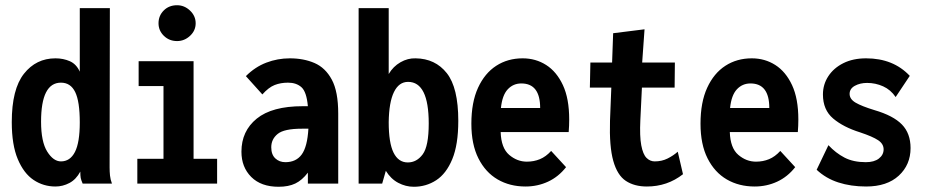

<svg xmlns="http://www.w3.org/2000/svg" viewBox="-20 -702 3544 734"><path d="M192 11Q146 11 108.5 -14Q71 -39 48 -93.5Q25 -148 25 -235Q25 -361 71.5 -420Q118 -479 192 -479Q222 -479 247 -468Q272 -457 285 -428V-671H400L399 -62Q399 -46 400.5 -31Q402 -16 408 0H296Q290 -14 288.5 -22Q287 -30 287 -46Q271 -16 245.5 -2.5Q220 11 192 11ZM213 -85Q248 -85 266.5 -121Q285 -157 285 -234Q285 -314 267.5 -350Q250 -386 213 -386Q137 -386 137 -237Q137 -160 160.5 -122.5Q184 -85 213 -85Z M505 0V-95H605V-373H510V-468H720V-95H810V0ZM657 -545Q627 -545 606.5 -565Q586 -585 586 -613Q586 -642 606 -662Q626 -682 657 -682Q685 -682 706.5 -661.5Q728 -641 728 -613Q728 -585 706.5 -565Q685 -545 657 -545Z M1045 12Q978 12 940.5 -25.5Q903 -63 903 -122Q903 -201 961.5 -248.5Q1020 -296 1137 -296Q1145 -296 1157 -296Q1152 -351 1132.5 -368.5Q1113 -386 1081 -386Q1053 -386 1030 -377Q1007 -368 983 -341L920 -411Q955 -446 998 -462.5Q1041 -479 1088 -479Q1141 -479 1182.5 -461Q1224 -443 1248.5 -397.5Q1273 -352 1273 -268V0H1157V-42Q1135 -13 1109 -0.5Q1083 12 1045 12ZM1017 -139Q1017 -111 1032.5 -96.5Q1048 -82 1071 -82Q1112 -82 1133.5 -111.5Q1155 -141 1159 -210Q1152 -210 1145.5 -210Q1139 -210 1134 -210Q1066 -210 1041.5 -190Q1017 -170 1017 -139Z M1562 12Q1531 12 1502.5 -3Q1474 -18 1455 -49L1441 0H1351V-671H1466V-419Q1483 -448 1511 -464Q1539 -480 1569 -479Q1644 -478 1688 -422.5Q1732 -367 1732 -240Q1732 -149 1709 -93.5Q1686 -38 1647.5 -13Q1609 12 1562 12ZM1539 -81Q1573 -81 1596 -112Q1619 -143 1619 -230Q1619 -389 1540 -389Q1505 -389 1486 -350Q1467 -311 1466 -235Q1466 -156 1484.5 -118.5Q1503 -81 1539 -81Z M1989 11Q1929 11 1882.5 -16Q1836 -43 1809 -96.5Q1782 -150 1782 -229Q1782 -311 1807.5 -366.5Q1833 -422 1877 -450.5Q1921 -479 1978 -479Q2028 -479 2068 -453.5Q2108 -428 2132 -376.5Q2156 -325 2156 -245Q2156 -235 2155.5 -221Q2155 -207 2154 -197H1894Q1896 -136 1926.5 -110Q1957 -84 1994 -84Q2021 -84 2044 -93.5Q2067 -103 2087 -125L2144 -63Q2115 -26 2075 -7.5Q2035 11 1989 11ZM1895 -289H2045Q2045 -383 1973 -383Q1942 -383 1921 -360.5Q1900 -338 1895 -289Z M2453 11Q2405 11 2372.5 -10.5Q2340 -32 2324.5 -87Q2309 -142 2312 -241L2317 -367H2235L2237 -463H2320L2324 -575L2444 -590L2435 -463H2560L2559 -367H2434L2428 -243Q2425 -181 2431.5 -146.5Q2438 -112 2451.5 -98.5Q2465 -85 2483 -85Q2510 -85 2532 -96Q2554 -107 2571 -122L2591 -36Q2531 11 2453 11Z M2865 11Q2805 11 2758.5 -16Q2712 -43 2685 -96.5Q2658 -150 2658 -229Q2658 -311 2683.5 -366.5Q2709 -422 2753 -450.5Q2797 -479 2854 -479Q2904 -479 2944 -453.5Q2984 -428 3008 -376.5Q3032 -325 3032 -245Q3032 -235 3031.5 -221Q3031 -207 3030 -197H2770Q2772 -136 2802.5 -110Q2833 -84 2870 -84Q2897 -84 2920 -93.5Q2943 -103 2963 -125L3020 -63Q2991 -26 2951 -7.5Q2911 11 2865 11ZM2771 -289H2921Q2921 -383 2849 -383Q2818 -383 2797 -360.5Q2776 -338 2771 -289Z M3291 11Q3233 11 3185 -4.5Q3137 -20 3102 -53L3147 -147Q3175 -117 3208.5 -99.5Q3242 -82 3290 -82Q3322 -82 3340 -96Q3358 -110 3358 -131Q3358 -152 3337 -166Q3316 -180 3268 -196Q3204 -216 3165 -249Q3126 -282 3126 -341Q3126 -379 3146.5 -410.5Q3167 -442 3204 -460.5Q3241 -479 3291 -479Q3395 -479 3458 -412L3404 -331Q3385 -359 3356 -372Q3327 -385 3295 -385Q3268 -385 3248 -374Q3228 -363 3228 -343Q3228 -323 3251 -309.5Q3274 -296 3323 -281Q3395 -260 3428 -226Q3461 -192 3461 -136Q3461 -72 3416 -30.5Q3371 11 3291 11Z"/></svg>

Font: Inconsolata SemiCondensed ExtraBold
Style: Regular
Weight: 800
Width: 4
Monospace: yes
Designer: Raph Levien, Cyreal, Brenton Simpson
Foundry: Raph Levien, Cyreal, Google
Version: Version 3.100; ttfautohint (v1.8.4.7-5d5b)